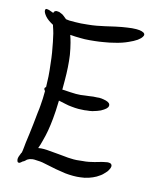

<svg xmlns="http://www.w3.org/2000/svg" viewBox="-169 -826 738 916"><g transform="rotate(15 199.5 -368.5)"><path d="M392 -749Q407 -749 417 -746Q428 -743 431.5 -737Q435 -731 429 -722Q424 -713 409 -702Q393 -691 370 -681Q342 -668 308 -660Q282 -653 255 -649Q233 -645 213 -643Q188 -640 164 -639Q153 -639 143 -639Q117 -639 95 -641Q94 -641 92 -641Q98 -624 103 -605Q110 -578 115 -548Q119 -520 121 -489Q123 -458 123 -424Q123 -416 123 -408Q123 -394 123 -379Q130 -379 130 -379Q136 -379 147 -378Q158 -377 163 -377Q179 -376 191 -376Q214 -376 236 -380Q246 -381 253 -382Q276 -386 293 -386Q298 -387 303 -387Q315 -387 325 -385Q338 -383 346.5 -379Q355 -375 357.5 -368.5Q360 -362 356 -354Q351 -346 340 -339Q328 -330 310 -324Q299 -320 288 -317Q275 -314 261 -313Q251 -311 242 -311Q231 -310 221 -310Q204 -310 187 -312Q172 -313 155 -317Q139 -320 122 -324Q121 -324 121 -324Q120 -303 119 -273Q118 -253 116 -234Q113 -202 108 -173Q103 -145 96 -120Q91 -99 84 -80Q91 -81 98 -82Q112 -83 127 -82Q146 -81 186 -77Q208 -75 218 -74Q234 -72 246 -72Q263 -71 276 -72Q291 -73 304 -75Q320 -76 335 -79Q348 -82 361 -85Q367 -87 389 -93Q403 -97 411 -98Q422 -101 428 -100Q436 -100 440 -96Q444 -92 444 -86Q444 -78 438 -68Q433 -57 421 -46Q415 -39 407 -33Q399 -27 389 -21Q373 -12 355 -6Q335 1 313 3Q298 5 282 5Q279 5 276 5Q259 5 240 3Q225 1 208 -2Q193 -4 175 -8Q124 -18 121 -19Q108 -21 99 -21Q88 -22 80 -22Q71 -22 65 -20Q58 -19 51 -15Q49 -14 46 -12Q44 -9 41 -7Q38 -4 35 -2Q32 0 29 1Q29 1 28.5 1.5Q28 2 28 2Q24 6 21 8Q16 12 12 12Q11 12 10 11Q7 11 5.5 8Q4 5 3 1Q2 -4 3 -10Q4 -16 7 -23Q9 -30 12 -36Q13 -37 14 -39Q15 -47 16 -51Q17 -58 18 -69Q19 -78 20 -89Q22 -104 26 -134Q29 -162 32 -184Q35 -213 38 -242Q41 -263 42 -279Q45 -311 45 -351Q39 -357 39 -362Q39 -367 45 -371Q44 -397 43 -423Q41 -452 37 -483Q34 -513 30 -537Q26 -562 21 -586Q16 -610 12 -627Q9 -638 7 -644Q5 -652 2 -659Q2 -660 0 -666Q-13 -673 -23 -680Q-33 -687 -41 -696Q-47 -703 -51 -710Q-55 -717 -55 -723Q-55 -727 -53 -729.5Q-51 -732 -46 -731Q-42 -731 -35 -729Q-33 -728 -21 -724Q-17 -723 -13 -721Q-13 -723 -13 -724Q-12 -728 -9 -730Q-6 -733 0 -734Q6 -734 13 -733Q22 -730 30 -726Q39 -720 47 -713Q50 -710 53 -708Q61 -707 70 -706Q83 -706 98 -706Q126 -706 159 -710Q181 -712 203 -716Q222 -720 242 -724Q271 -731 290 -735Q322 -742 345 -745Q370 -749 388 -749Q391 -749 391 -749Z"/></g></svg>

Font: EptKazoo
Style: Medium
Weight: 500
Version: Version 001.000